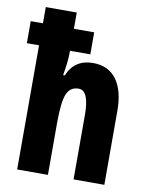

<svg xmlns="http://www.w3.org/2000/svg" viewBox="-90 -915 689 885"><g transform="rotate(10 254.5 -473.0)"><path d="M197 -853V-777H292V-674H197V-672Q197 -644 193.5 -614.5Q190 -585 185 -558H193Q225 -637 312 -637Q384 -637 422 -585.5Q460 -534 460 -438V-93H316V-394Q316 -509 267 -509Q227 -509 211.5 -471.5Q196 -434 196 -336V-93H52V-674H-5V-777H52V-853Z"/></g></svg>

Font: Noto Sans Kannada UI ExtraCondensed ExtraBold
Style: Regular
Weight: 800
Width: 2
Designer: Jelle Bosma - Monotype Design Team
Foundry: Monotype Imaging Inc.
Version: Version 2.005; ttfautohint (v1.8.4.7-5d5b)